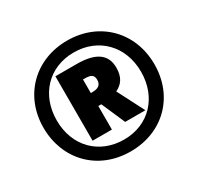

<svg xmlns="http://www.w3.org/2000/svg" viewBox="-156 -1001 1135 1102"><g transform="rotate(-30 412.0 -450.0)"><path d="M412 -83C627 -83 779 -236 779 -449C779 -663 625 -817 412 -817C200 -817 45 -664 45 -451C45 -241 194 -83 412 -83ZM413 -161C249 -161 132 -278 132 -449C132 -618 245 -739 411 -739C574 -739 691 -621 691 -450C691 -282 578 -161 413 -161ZM252 -246H380V-402H400L468 -246H602L511 -423C553 -443 580 -477 580 -541C580 -626 524 -673 392 -673H252ZM389 -488H380V-578H390C430 -578 450 -570 450 -536C450 -500 427 -488 389 -488Z"/></g></svg>

Font: Noto Sans Kannada UI SemiCondensed Black
Style: Regular
Weight: 900
Width: 4
Designer: Jelle Bosma - Monotype Design Team
Foundry: Monotype Imaging Inc.
Version: Version 2.005